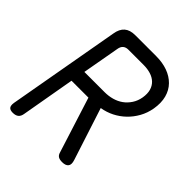

<svg xmlns="http://www.w3.org/2000/svg" viewBox="-202 -862 1004 1004"><g transform="rotate(45 300.0 -360.0)"><path d="M168 -406H318Q347 -406 373.5 -413.5Q400 -421 421 -436Q442 -451 457.5 -474.5Q473 -498 478 -528Q483 -559 476.5 -582Q470 -605 454 -620.5Q438 -636 414 -643.5Q390 -651 361 -651H248Q230 -651 219 -641.5Q208 -632 205 -613ZM153 -326 101 -30Q98 -9 86.5 0.5Q75 10 54 10Q34 10 26.5 0.5Q19 -9 22 -30L133 -655Q139 -693 160.5 -711.5Q182 -730 220 -730H375Q422 -730 459.5 -716.5Q497 -703 522.5 -677Q548 -651 558 -613.5Q568 -576 560 -528Q553 -488 534.5 -455Q516 -422 490 -397Q464 -372 431.5 -355.5Q399 -339 362 -333L456 -43Q465 -16 455 -3Q445 10 419 10Q400 10 390 3.5Q380 -3 376 -17L278 -326Z"/></g></svg>

Font: Maple Mono Light
Style: Italic
Weight: 300
Italic angle: -10°
Monospace: yes
Designer: subframe7536
Version: Version 7.000